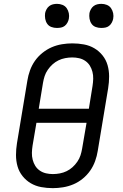

<svg xmlns="http://www.w3.org/2000/svg" viewBox="-20 -968 640 996"><path d="M254 8Q223 8 193.5 2.5Q164 -3 139.5 -17.5Q115 -32 97 -54.5Q79 -77 71 -105Q63 -133 63 -163.5Q63 -194 68 -225L122 -550Q126 -576 135.5 -602.5Q145 -629 161 -652Q177 -675 200 -693.5Q223 -712 248.5 -723Q274 -734 301.5 -738.5Q329 -743 355 -743Q386 -743 415.5 -737.5Q445 -732 469.5 -717.5Q494 -703 512 -680.5Q530 -658 538 -630Q546 -602 546 -571.5Q546 -541 541 -510L487 -185Q483 -159 473.5 -132.5Q464 -106 448 -83Q432 -60 409.5 -41.5Q387 -23 361 -12Q335 -1 307.5 3.5Q280 8 254 8ZM181 -404H441L460 -522Q463 -541 463.5 -559.5Q464 -578 459.5 -595.5Q455 -613 446 -627.5Q437 -642 422.5 -652Q408 -662 390.5 -666Q373 -670 355 -670Q337 -670 318.5 -666.5Q300 -663 283.5 -655Q267 -647 253 -634.5Q239 -622 228 -606Q217 -590 211.5 -573Q206 -556 203 -538ZM254 -65Q272 -65 290.5 -68.5Q309 -72 325.5 -80Q342 -88 356 -100.5Q370 -113 381 -129Q392 -145 397.5 -162Q403 -179 406 -197L429 -331H169L149 -213Q146 -194 145.5 -175.5Q145 -157 149.5 -139.5Q154 -122 163 -107.5Q172 -93 186.5 -83Q201 -73 218.5 -69Q236 -65 254 -65ZM505 -823Q490 -823 476.5 -828Q463 -833 455 -844.5Q447 -856 444.5 -870.5Q442 -885 444 -900Q446 -910 451.5 -920Q457 -930 465.5 -936.5Q474 -943 484.5 -945.5Q495 -948 506 -948Q521 -948 534.5 -942.5Q548 -937 556 -925.5Q564 -914 567 -899.5Q570 -885 567 -870Q565 -860 559.5 -850Q554 -840 545.5 -833.5Q537 -827 526.5 -825Q516 -823 505 -823ZM275 -823Q260 -823 246.5 -828Q233 -833 225 -844.5Q217 -856 214.5 -870.5Q212 -885 214 -900Q216 -910 221.5 -920Q227 -930 235.5 -936.5Q244 -943 254.5 -945.5Q265 -948 276 -948Q291 -948 304.5 -942.5Q318 -937 326 -925.5Q334 -914 337 -899.5Q340 -885 337 -870Q335 -860 329.5 -850Q324 -840 315.5 -833.5Q307 -827 296.5 -825Q286 -823 275 -823Z"/></svg>

Font: Iosevka Etoile
Style: Italic
Weight: 400
Italic angle: -9°
Designer: Belleve Invis
Foundry: Belleve Invis
Version: Version 22.1.2; ttfautohint (v1.8.4)